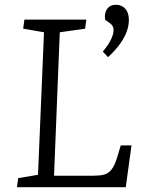

<svg xmlns="http://www.w3.org/2000/svg" viewBox="-20 -783 600 803"><path d="M56 -38 139 -52 164 -648 77 -663 82 -701H341L336 -663L230 -648L206 -48H369Q396 -48 414.5 -52.5Q433 -57 446.5 -74Q460 -91 471 -128L485 -175H530L506 0H51ZM432 -544 410 -567Q434 -596 444.5 -618.5Q455 -641 455 -657Q455 -665 452 -672Q449 -679 441 -685L420 -700Q417 -716 421 -730.5Q425 -745 436 -754Q447 -763 465 -763Q489 -763 504 -746.5Q519 -730 519 -699Q519 -677 510.5 -652.5Q502 -628 483 -601Q464 -574 432 -544Z"/></svg>

Font: Literata Light
Style: Italic
Weight: 300
Italic angle: -2°
Designer: Latin by Veronika Burian and Jose Scaglione. Greek by Irene Vlachou. Cyrillic by Vera Evstafieva
Foundry: TypeTogether
Version: Version 3.103;gftools[0.9.29]